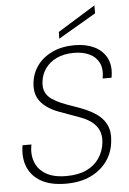

<svg xmlns="http://www.w3.org/2000/svg" viewBox="-61 -956 682 1013"><g transform="rotate(-5 280.0 -450.0)"><path d="M247 12Q168 12 117.5 -16Q67 -44 46 -94Q25 -144 36 -210H83Q73 -159 88.5 -117.5Q104 -76 145 -52Q186 -28 252 -28Q316 -28 359.5 -48.5Q403 -69 427.5 -105.5Q452 -142 457 -187Q461 -225 449.5 -251Q438 -277 416 -295Q394 -313 364 -325Q334 -337 302 -348Q270 -359 239 -371Q177 -395 146.5 -433.5Q116 -472 122 -530Q127 -582 156.5 -623Q186 -664 237 -688Q288 -712 356 -712Q415 -712 459.5 -690.5Q504 -669 525 -627Q546 -585 535 -524H488Q497 -575 480.5 -607.5Q464 -640 429.5 -656Q395 -672 349 -672Q294 -672 255.5 -653Q217 -634 195.5 -603Q174 -572 170 -534Q166 -502 177 -479Q188 -456 210 -441Q232 -426 261 -414Q290 -402 323 -391Q356 -380 388 -366Q415 -354 438 -338.5Q461 -323 477.5 -302Q494 -281 501 -254Q508 -227 504 -192Q499 -133 466.5 -87Q434 -41 379 -14.5Q324 12 247 12ZM278 -753 279 -789 478 -912V-870Z"/></g></svg>

Font: DM Sans 17pt ExtraLight
Style: Italic
Weight: 250
Italic angle: -10°
Version: Version 4.004;gftools[0.9.30]